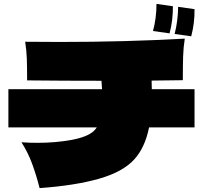

<svg xmlns="http://www.w3.org/2000/svg" viewBox="-20 -951 1040 984"><path d="M866 -919Q867 -848 849 -780L764 -792Q782 -858 782 -931ZM977 -904Q978 -833 960 -765L875 -777Q892 -843 893 -916ZM758 -494H977V-298H744Q723 -194 668 -134Q610 -70 487.5 -35Q365 0 183 13Q165 -57 144 -113.5Q123 -170 90 -222Q126 -219 171 -219Q265 -219 346.5 -234Q428 -249 461 -280Q470 -289 476 -298H23V-494H503L500 -537Q405 -537 309.5 -537.5Q214 -538 119 -539Q119 -605 117.5 -649Q116 -693 109 -737Q170 -736 289 -736Q621 -736 927 -753Q920 -709 918.5 -662Q917 -615 917 -540L757 -538Q758 -523 758 -494Z"/></svg>

Font: Mantou Sans
Style: Regular
Weight: 400
Designer: Mant0u / artakana
Foundry: Mant0u / artakana
Version: Version 1.001;October 22, 2023;FontCreator 14.0.0.2901 64-bi